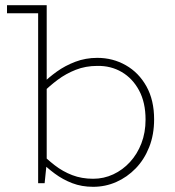

<svg xmlns="http://www.w3.org/2000/svg" viewBox="-20 -706 673 740"><path d="M7 -655V-686H160V-655ZM355 -483Q415 -483 465 -454.5Q515 -426 544.5 -373Q574 -320 574 -246Q574 -187 555 -139Q536 -91 503 -57Q470 -23 428 -4.5Q386 14 339 14Q295 14 258.5 0Q222 -14 191 -37Q160 -60 133 -87V-121Q160 -93 191 -69Q222 -45 258.5 -31Q295 -17 339 -17Q380 -17 416.5 -34Q453 -51 481 -81.5Q509 -112 525 -153.5Q541 -195 541 -245Q541 -311 516 -357.5Q491 -404 449 -428.5Q407 -453 355 -452Q310 -452 272 -437Q234 -422 202.5 -398.5Q171 -375 143 -347V-383Q167 -407 199 -430Q231 -453 270.5 -468Q310 -483 355 -483ZM127 0V-685H160V-78L152 0Z"/></svg>

Font: BioRhyme ExtraLight
Style: Regular
Weight: 250
Designer: Aoife Mooney
Foundry: Aoife Mooney Type
Version: Version 1.600;gftools[0.9.33]